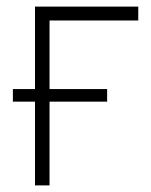

<svg xmlns="http://www.w3.org/2000/svg" viewBox="-20 -561 458 581"><path d="M398.4 -541V-499H129.9V0H85.9V-541ZM19 -253.4V-291.5H304.2V-253.4Z"/></svg>

Font: Inter 17pt ExtraLight
Style: Regular
Weight: 250
Version: Version 4.001;git-66647c0bb